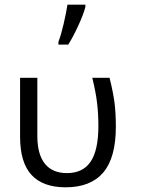

<svg xmlns="http://www.w3.org/2000/svg" viewBox="-20 -799 649 831"><path d="M264.2 11.7Q166 11.7 116.5 -41.7Q66.9 -95.2 66.9 -207.5V-462.4H141.6V-210.9Q141.6 -130.9 174.3 -90.3Q207 -49.8 270 -49.8Q338.9 -49.8 372.3 -99.4Q405.8 -148.9 405.8 -253.9Q405.8 -308.6 399.9 -355.7Q394 -402.8 379.4 -462.4H454.1Q469.7 -400.4 475.6 -355Q481.4 -309.6 481.4 -250.5Q481.4 -116.2 426.8 -52.2Q372.1 11.7 264.2 11.7ZM232.9 -618.2Q244.6 -648.4 255.6 -696.3Q266.6 -744.1 272 -778.8H349.6V-769Q341.8 -737.8 318.8 -688Q295.9 -638.2 275.4 -606H232.9Z"/></svg>

Font: XL-Viking
Style: Regular
Weight: 400
Foundry: Ascender Corporation
Version: Version 1.10 March 23, 2015